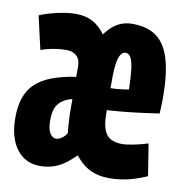

<svg xmlns="http://www.w3.org/2000/svg" viewBox="-68 -619 668 694"><g transform="rotate(10 266.0 -272.0)"><path d="M123 10Q68.6 10 36.9 -31.7Q5.2 -73.4 5.2 -146.6Q5.2 -189.2 15.9 -220.2Q26.6 -251.2 49.2 -272.7Q71.8 -294.2 108.3 -308.3Q144.8 -322.4 196.4 -330V-368.8Q196.4 -393.6 182.6 -406.6Q168.8 -419.6 145.6 -419.6Q136.4 -419.6 123.2 -418.6Q110 -417.6 92.5 -414.4Q75 -411.2 51.8 -403.4L23.8 -525.4Q52.6 -537.6 89.8 -545.8Q127 -554 156.8 -554Q174.4 -554 189.7 -550.5Q205 -547 218.1 -540Q231.2 -533 242.5 -522.6Q253.8 -512.2 264 -498.4H265Q278 -516.4 292.7 -528.7Q307.4 -541 324.9 -547.5Q342.4 -554 363.2 -554Q419 -554 452.8 -529.1Q486.6 -504.2 502.5 -449.9Q518.4 -395.6 518.4 -306.8Q518.4 -295.2 517.6 -279.5Q516.8 -263.8 516.4 -252Q497 -249 464.1 -244.5Q431.2 -240 394.7 -236.3Q358.2 -232.6 326.4 -230.8Q326.4 -227.6 326.4 -225Q326.4 -222.4 326.4 -219.2Q326.4 -181.8 334.5 -159.9Q342.6 -138 359.3 -128.8Q376 -119.6 402 -119.6Q416.6 -119.6 443.7 -125Q470.8 -130.4 495.8 -138.4L514.4 -21.4Q491.2 -11.2 468.7 -4.2Q446.2 2.8 423.6 6.4Q401 10 377.6 10Q350 10 327.5 3.4Q305 -3.2 286.5 -16.6Q268 -30 252 -50.8H250.4Q234.6 -35.2 219.5 -23.3Q204.4 -11.4 189.3 -4.3Q174.2 2.8 157.9 6.4Q141.6 10 123 10ZM163.2 -97.2Q169.4 -97.2 176.4 -100.6Q183.4 -104 190.4 -110Q197.4 -116 201.6 -123.6Q199.8 -141.8 198.3 -164.9Q196.8 -188 196.8 -213.6Q196.8 -222 196.8 -231.3Q196.8 -240.6 196.8 -248.4Q179.4 -244.4 167 -237Q154.6 -229.6 146.6 -219.2Q138.6 -208.8 134.7 -194.3Q130.8 -179.8 130.8 -160.4Q130.8 -128.8 139.9 -113Q149 -97.2 163.2 -97.2ZM325.6 -311.2Q335.6 -311.2 348.6 -312.3Q361.6 -313.4 373.7 -315.1Q385.8 -316.8 392 -318Q391 -365.4 387.4 -393.6Q383.8 -421.8 376.4 -434.3Q369 -446.8 357 -446.8Q346.4 -446.8 338.7 -434.3Q331 -421.8 327.8 -392.4Q324.6 -363 325.6 -311.2Z"/></g></svg>

Font: Georama ExtraCondensed Thin
Style: Regular
Weight: 100
Width: 2
Designer: Jean-Baptiste Levee
Foundry: Production Type
Version: Version 1.001